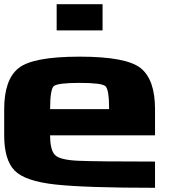

<svg xmlns="http://www.w3.org/2000/svg" viewBox="-20 -895 884 915"><path d="M500 -375Q500 -468.8 482.4 -484.4Q464.8 -500 359.4 -500Q253.9 -500 236.3 -484.4Q218.8 -468.8 218.8 -375ZM0 -250V-375Q0 -515.6 68.4 -570.3Q136.7 -625 359.4 -625Q582 -625 650.4 -570.3Q718.8 -515.6 718.8 -375V-250H218.8Q218.8 -179.7 242.2 -156.2Q265.6 -132.8 351.6 -128.9Q437.5 -125 718.8 -125V0Q390.6 0 245.1 -15.6Q99.6 -31.2 49.8 -82Q0 -132.8 0 -250ZM468.8 -875V-750H250V-875Z"/></svg>

Font: CraftyPE
Style: Regular
Weight: 400
Designer: Erek Butcher
Foundry: Haunted Coop
Version: Version 0.018;April 4, 2024;FontCreator 15.0.0.2962 64-bit